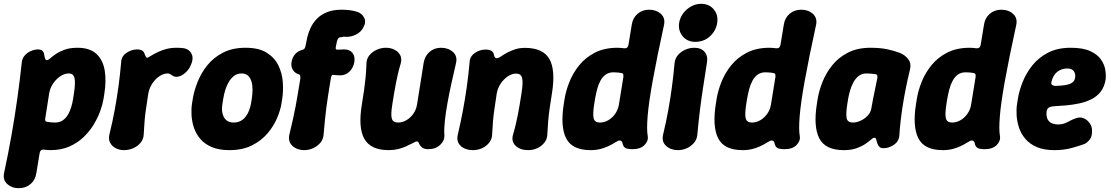

<svg xmlns="http://www.w3.org/2000/svg" viewBox="-49 -770 5840 1009"><path d="M358.2 -519Q423 -519 457.5 -487Q492 -455 501.2 -400.1Q510.4 -345.2 499 -275L495 -250Q490.6 -222.6 478 -187.2Q465.4 -151.8 443.8 -116Q422.2 -80.2 390.3 -49.5Q358.4 -18.8 315.2 0.1Q272 19 216.8 19Q205.6 19 196.7 18Q187.8 17 182.2 16.2Q163.2 14.4 159.4 33.8L142 140Q136.8 175.6 111.6 197.3Q86.4 219 48.8 219Q13.2 219 -11.1 197Q-35.4 175 -27.4 138.2Q-5.4 35.8 11.3 -58.8Q28 -153.4 41.4 -248Q54.8 -342.6 65.8 -445Q68.6 -465 82 -479.7Q95.4 -494.4 114.2 -502.3Q133 -510.2 151.2 -510.2Q166.8 -510.2 174.7 -502.2Q182.6 -494.2 183.6 -481.2Q185.2 -470.6 187.9 -462.3Q190.6 -454 198.2 -454Q204.8 -454 215.7 -464Q226.6 -474 245 -486.5Q263.4 -499 291 -509Q318.6 -519 358.2 -519ZM312.2 -384Q290.8 -384 268.6 -369.6Q246.4 -355.2 230.3 -331.4Q214.2 -307.6 209.4 -279L189 -149.2Q185.2 -130.2 199.4 -129.8Q206 -128.4 216.5 -127.2Q227 -126 239.8 -126Q264.6 -126 281.5 -138Q298.4 -150 309.2 -169.2Q320 -188.4 326.1 -209.9Q332.2 -231.4 335 -250L339 -275Q348 -331.8 343 -357.9Q338 -384 312.2 -384Z M602.2 19Q578.8 19 559.2 8.8Q539.6 -1.4 529.9 -19.6Q520.2 -37.8 525.6 -61.8Q542.6 -131.2 553.8 -192Q565 -252.8 573.4 -314.1Q581.8 -375.4 587.8 -443.8Q589 -474 615.4 -492.1Q641.8 -510.2 671.6 -510.2Q689.6 -510.2 699 -503.7Q708.4 -497.2 711.8 -484.2Q715.8 -474.2 719.2 -469.8Q722.6 -465.4 729 -467.8Q736.8 -472 750.1 -480.2Q763.4 -488.4 782.4 -497.3Q801.4 -506.2 825.4 -512.6Q849.4 -519 878.8 -519Q888.6 -519 897.5 -518.5Q906.4 -518 913.4 -517Q944.2 -513.2 957.6 -487.2Q971 -461.2 950.4 -420.8Q941.8 -402.4 924.7 -387.2Q907.6 -372 888.3 -367.4Q869 -362.8 853.2 -375.4Q849.6 -378.6 844 -381.3Q838.4 -384 832.2 -384Q810.8 -384 789.1 -369.6Q767.4 -355.2 751.6 -331.4Q735.8 -307.6 730.4 -279Q724.4 -237 719.2 -203.6Q714 -170.2 711.1 -137.6Q708.2 -105 706.2 -63.6Q705.6 -39.6 690.5 -20.8Q675.4 -2 651.8 8.5Q628.2 19 602.2 19Z M1430 -225Q1424.6 -190.8 1406.9 -149Q1389.2 -107.2 1356.8 -68.9Q1324.4 -30.6 1274.8 -5.8Q1225.2 19 1156.2 19Q1101 19 1063.7 2.9Q1026.4 -13.2 1003.4 -40.4Q980.4 -67.6 969.9 -99.7Q959.4 -131.8 957.5 -164.7Q955.6 -197.6 960 -225L964 -250Q970.6 -292 989.1 -338.8Q1007.6 -385.6 1040.2 -426.5Q1072.8 -467.4 1122.8 -493.2Q1172.8 -519 1241.8 -519Q1310.8 -519 1352.3 -493.2Q1393.8 -467.4 1413.8 -426.5Q1433.8 -385.6 1437.2 -338.8Q1440.6 -292 1434 -250ZM1274 -250Q1278 -274.8 1278.1 -298.5Q1278.2 -322.2 1272.6 -341.6Q1267 -361 1254.3 -372.5Q1241.6 -384 1220.2 -384Q1198.8 -384 1182.8 -372.5Q1166.8 -361 1154.7 -341.6Q1142.6 -322.2 1135.3 -298.5Q1128 -274.8 1124 -250L1120 -225Q1116.6 -207.2 1117.8 -189.8Q1119 -172.4 1125.7 -157.9Q1132.4 -143.4 1145.5 -134.7Q1158.6 -126 1179.4 -126Q1200.2 -126 1216 -134.7Q1231.8 -143.4 1242.7 -157.9Q1253.6 -172.4 1260.1 -189.8Q1266.6 -207.2 1270 -225Z M1549.8 19Q1512.2 19 1487.9 -3.3Q1463.6 -25.6 1471.6 -62.4Q1482.6 -108.8 1490.5 -143.4Q1498.4 -178 1504.2 -209.4Q1510 -240.8 1515.9 -275.9Q1521.8 -311 1529.4 -357Q1529.8 -363.2 1529 -370.2Q1528.2 -377.2 1522.6 -379Q1513.2 -380.8 1502.7 -388.7Q1492.2 -396.6 1486.2 -410.4Q1480.2 -424.2 1483 -443Q1486.2 -462.8 1495.5 -476.8Q1504.8 -490.8 1517.8 -498.7Q1530.8 -506.6 1543.2 -509Q1550 -511.4 1553 -517.7Q1556 -524 1557 -531Q1560.2 -550.4 1566.1 -575.1Q1572 -599.8 1583.8 -624.8Q1595.6 -649.8 1616.2 -671.2Q1636.8 -692.6 1668.8 -705.8Q1700.8 -719 1747.2 -719Q1791 -719 1825 -708.8Q1851.6 -701.2 1864 -678.3Q1876.4 -655.4 1861.8 -628.4Q1849 -601.6 1821.8 -588.3Q1794.6 -575 1768.6 -576.6Q1759.8 -577.4 1755.5 -577.2Q1751.2 -577 1744.2 -574.6Q1733.8 -574.6 1728.8 -568.4Q1723.8 -562.2 1721.2 -550.2Q1718.6 -538.2 1715.2 -520Q1713.8 -510.2 1722.6 -509Q1732.4 -508.8 1742.8 -509.6Q1753.2 -510.4 1759.6 -510.4Q1788.6 -510.4 1803.2 -492Q1817.8 -473.6 1813 -443Q1808 -414.4 1787.9 -394.2Q1767.8 -374 1738.2 -374Q1728.2 -374 1720.6 -374.8Q1713 -375.6 1701.4 -376.6Q1696.2 -377.2 1693.3 -370.8Q1690.4 -364.4 1689.4 -357Q1681.8 -311 1676.4 -275.9Q1671 -240.8 1666.7 -209.4Q1662.4 -178 1659 -143.4Q1655.6 -108.8 1651.6 -62.4Q1650 -37.8 1634.4 -19.6Q1618.8 -1.4 1596.5 8.8Q1574.2 19 1549.8 19Z M2286.2 -61.6Q2288.4 -31.2 2264.1 -8.6Q2239.8 14 2200.8 14Q2181.6 14 2170 5.6Q2158.4 -2.8 2152.2 -17.6Q2150.4 -24.4 2146.5 -25.9Q2142.6 -27.4 2136.8 -26.2Q2128.4 -22.6 2114.8 -15.3Q2101.2 -8 2083.1 0Q2065 8 2042.8 13.5Q2020.6 19 1994.2 19Q1899.8 19 1866.1 -39.6Q1832.4 -98.2 1852.6 -221Q1859.6 -263 1864.3 -296.2Q1869 -329.4 1872.2 -362.5Q1875.4 -395.6 1876.8 -436.4Q1877.4 -461.4 1892.5 -479.7Q1907.6 -498 1930.9 -508.5Q1954.2 -519 1978.8 -519Q2004.8 -519 2024.9 -508.5Q2045 -498 2054.4 -479.7Q2063.8 -461.4 2056.8 -436.4Q2047.8 -406 2041.8 -379.9Q2035.8 -353.8 2031 -329.3Q2026.2 -304.8 2021.9 -278.9Q2017.6 -253 2012.6 -221Q2003.6 -165.4 2010.4 -145.7Q2017.2 -126 2042.4 -126Q2065.4 -126 2086.6 -138.2Q2107.8 -150.4 2123 -172Q2138.2 -193.6 2142.6 -221Q2149.6 -263 2154.8 -296.8Q2160 -330.6 2165.5 -364.3Q2171 -398 2177.4 -440Q2183.4 -475.6 2208.3 -497.3Q2233.2 -519 2268.8 -519Q2306.4 -519 2331.2 -497Q2356 -475 2347.4 -438.2Q2335.4 -386.2 2323.6 -333.1Q2311.8 -280 2302.8 -230.1Q2293.8 -180.2 2289 -137Q2284.2 -93.8 2286.2 -61.6Z M2418.8 -443.2Q2420 -473.4 2446.4 -491.5Q2472.8 -509.6 2502.6 -509.6Q2520.6 -509.6 2532.4 -503.4Q2544.2 -497.2 2547 -480.6Q2548.6 -471.2 2553.8 -466.5Q2559 -461.8 2570.2 -466Q2576.8 -468.4 2588.6 -476.6Q2600.4 -484.8 2618.2 -494.3Q2636 -503.8 2658.8 -511.1Q2681.6 -518.4 2709.8 -518.4Q2804.2 -518.4 2837.9 -460.3Q2871.6 -402.2 2851.4 -278.4Q2844.8 -236.4 2839.9 -203Q2835 -169.6 2832.1 -136.8Q2829.2 -104 2827.2 -62.6Q2826.6 -39.2 2811.8 -20.4Q2797 -1.6 2774.7 8.7Q2752.4 19 2726.2 19Q2684.6 19 2660.6 -4Q2636.6 -27 2647.2 -62.6Q2656.2 -93.4 2662.2 -119.5Q2668.2 -145.6 2673 -169.9Q2677.8 -194.2 2682.1 -220.8Q2686.4 -247.4 2691.4 -278.4Q2701 -337.6 2694.7 -360.5Q2688.4 -383.4 2663.2 -383.4Q2641.8 -383.4 2620.1 -369Q2598.4 -354.6 2582.3 -330.8Q2566.2 -307 2561.4 -278.4Q2555.4 -236.4 2550.2 -203Q2545 -169.6 2542.1 -136.8Q2539.2 -104 2537.2 -62.6Q2536.6 -39.2 2521.8 -20.4Q2507 -1.6 2484.7 8.7Q2462.4 19 2436.2 19Q2396.4 19 2372.5 -2.8Q2348.6 -24.6 2356.6 -60.8Q2372.6 -130.2 2384 -191Q2395.4 -251.8 2404.1 -313.3Q2412.8 -374.8 2418.8 -443.2Z M3054.8 19Q2958 19 2926.4 -42.8Q2894.8 -104.6 2914 -225L2918 -250Q2924.6 -292 2943.1 -338.8Q2961.6 -385.6 2994.4 -426.5Q3027.2 -467.4 3077.2 -493.2Q3127.2 -519 3196.2 -519Q3207.4 -519 3216.5 -518Q3225.6 -517 3230.8 -516.2Q3249.8 -514.4 3253.6 -533.8L3271 -640Q3276.2 -675.6 3301.4 -697.3Q3326.6 -719 3362.2 -719Q3399.8 -719 3424.1 -697Q3448.4 -675 3440.4 -638.2Q3402.4 -463.8 3381.2 -346.5Q3360 -229.2 3354.4 -159Q3348.8 -88.8 3355 -54.8Q3359.2 -29.8 3338 -7.9Q3316.8 14 3274.6 14Q3243.6 14 3234.2 5.3Q3224.8 -3.4 3222.8 -15.8Q3220.6 -27.4 3213.1 -30.4Q3205.6 -33.4 3197.4 -29.2Q3190.8 -26.2 3178.4 -18.3Q3166 -10.4 3147.9 -1.8Q3129.8 6.8 3106.4 12.9Q3083 19 3054.8 19ZM3103.4 -126Q3126.4 -126 3147.6 -138.2Q3168.8 -150.4 3184 -172Q3199.2 -193.6 3203.6 -221L3227.2 -366.8Q3229 -385.8 3216.2 -386.2Q3209.6 -387.6 3199.1 -388.8Q3188.6 -390 3175.2 -390Q3150.8 -390 3134.3 -378.3Q3117.8 -366.6 3106.8 -346.6Q3095.8 -326.6 3089.2 -301.5Q3082.6 -276.4 3078 -250L3074 -225Q3065 -168.8 3071 -147.4Q3077 -126 3103.4 -126Z M3514 19Q3476.4 19 3451.8 -3Q3427.2 -25 3435.6 -61.8Q3451.6 -128.8 3462.6 -189.4Q3473.6 -250 3481.8 -310.9Q3490 -371.8 3496 -438.2Q3498.6 -463.2 3514 -480.9Q3529.4 -498.6 3552.4 -508.8Q3575.4 -519 3599.8 -519Q3635.4 -519 3653.9 -497.3Q3672.4 -475.6 3666 -440Q3655.6 -373 3646.1 -311.8Q3636.6 -250.6 3629.1 -189.7Q3621.6 -128.8 3615.6 -61.8Q3613.6 -37.8 3598.3 -19.6Q3583 -1.4 3560.7 8.8Q3538.4 19 3514 19ZM3603.8 -550Q3576.4 -550 3556.1 -563.7Q3535.8 -577.4 3525.8 -600Q3515.8 -622.6 3520 -650Q3524.8 -678.4 3541.9 -700.8Q3559 -723.2 3583.7 -736.6Q3608.4 -750 3635.8 -750Q3677.4 -750 3701.9 -720.8Q3726.4 -691.6 3720 -650Q3714.2 -609.4 3682.5 -579.7Q3650.8 -550 3603.8 -550Z M3853.8 19Q3757 19 3725.4 -42.8Q3693.8 -104.6 3713 -225L3717 -250Q3723.6 -292 3742.1 -338.8Q3760.6 -385.6 3793.4 -426.5Q3826.2 -467.4 3876.2 -493.2Q3926.2 -519 3995.2 -519Q4006.4 -519 4015.5 -518Q4024.6 -517 4029.8 -516.2Q4048.8 -514.4 4052.6 -533.8L4070 -640Q4075.2 -675.6 4100.4 -697.3Q4125.6 -719 4161.2 -719Q4198.8 -719 4223.1 -697Q4247.4 -675 4239.4 -638.2Q4201.4 -463.8 4180.2 -346.5Q4159 -229.2 4153.4 -159Q4147.8 -88.8 4154 -54.8Q4158.2 -29.8 4137 -7.9Q4115.8 14 4073.6 14Q4042.6 14 4033.2 5.3Q4023.8 -3.4 4021.8 -15.8Q4019.6 -27.4 4012.1 -30.4Q4004.6 -33.4 3996.4 -29.2Q3989.8 -26.2 3977.4 -18.3Q3965 -10.4 3946.9 -1.8Q3928.8 6.8 3905.4 12.9Q3882 19 3853.8 19ZM3902.4 -126Q3925.4 -126 3946.6 -138.2Q3967.8 -150.4 3983 -172Q3998.2 -193.6 4002.6 -221L4026.2 -366.8Q4028 -385.8 4015.2 -386.2Q4008.6 -387.6 3998.1 -388.8Q3987.6 -390 3974.2 -390Q3949.8 -390 3933.3 -378.3Q3916.8 -366.6 3905.8 -346.6Q3894.8 -326.6 3888.2 -301.5Q3881.6 -276.4 3877 -250L3873 -225Q3864 -168.8 3870 -147.4Q3876 -126 3902.4 -126Z M4385.2 19Q4288.4 19 4256.6 -42.8Q4224.8 -104.6 4244 -225L4248 -250Q4254.6 -292 4273.1 -338.8Q4291.6 -385.6 4324.2 -426.5Q4356.8 -467.4 4406.8 -493.2Q4456.8 -519 4525.8 -519Q4576.8 -519 4613.8 -511.1Q4650.8 -503.2 4679.4 -492.2Q4706.4 -481.6 4723.6 -459.5Q4740.8 -437.4 4733.4 -405.6Q4721.4 -356.6 4711.8 -308.8Q4702.2 -261 4695.2 -216.3Q4688.2 -171.6 4683.7 -131.5Q4679.2 -91.4 4677.2 -58Q4675 -27.6 4649 -9.3Q4623 9 4592.8 9Q4580.2 9 4572.6 1.9Q4565 -5.2 4561.2 -17.6Q4557 -30.4 4555.2 -38.2Q4553.4 -46 4545.2 -46Q4538.6 -46 4527.7 -36Q4516.8 -26 4498.4 -13.5Q4480 -1 4452.4 9Q4424.8 19 4385.2 19ZM4433.4 -126Q4452.8 -126 4474 -135.8Q4495.2 -145.6 4511 -162.4Q4526.8 -179.2 4530 -200Q4534.8 -227.6 4539.1 -250.1Q4543.4 -272.6 4548.4 -295.1Q4553.4 -317.6 4558.6 -345.2Q4568.4 -379.4 4551.2 -380.2Q4543.4 -381.6 4530.7 -382.8Q4518 -384 4504.2 -384Q4479.8 -384 4462.7 -370.2Q4445.6 -356.4 4434.5 -334.9Q4423.4 -313.4 4417.3 -290.7Q4411.2 -268 4408 -250L4404 -225Q4396.2 -177.2 4399.8 -151.6Q4403.4 -126 4433.4 -126Z M4905.8 19Q4809 19 4777.4 -42.8Q4745.8 -104.6 4765 -225L4769 -250Q4775.6 -292 4794.1 -338.8Q4812.6 -385.6 4845.4 -426.5Q4878.2 -467.4 4928.2 -493.2Q4978.2 -519 5047.2 -519Q5058.4 -519 5067.5 -518Q5076.6 -517 5081.8 -516.2Q5100.8 -514.4 5104.6 -533.8L5122 -640Q5127.2 -675.6 5152.4 -697.3Q5177.6 -719 5213.2 -719Q5250.8 -719 5275.1 -697Q5299.4 -675 5291.4 -638.2Q5253.4 -463.8 5232.2 -346.5Q5211 -229.2 5205.4 -159Q5199.8 -88.8 5206 -54.8Q5210.2 -29.8 5189 -7.9Q5167.8 14 5125.6 14Q5094.6 14 5085.2 5.3Q5075.8 -3.4 5073.8 -15.8Q5071.6 -27.4 5064.1 -30.4Q5056.6 -33.4 5048.4 -29.2Q5041.8 -26.2 5029.4 -18.3Q5017 -10.4 4998.9 -1.8Q4980.8 6.8 4957.4 12.9Q4934 19 4905.8 19ZM4954.4 -126Q4977.4 -126 4998.6 -138.2Q5019.8 -150.4 5035 -172Q5050.2 -193.6 5054.6 -221L5078.2 -366.8Q5080 -385.8 5067.2 -386.2Q5060.6 -387.6 5050.1 -388.8Q5039.6 -390 5026.2 -390Q5001.8 -390 4985.3 -378.3Q4968.8 -366.6 4957.8 -346.6Q4946.8 -326.6 4940.2 -301.5Q4933.6 -276.4 4929 -250L4925 -225Q4916 -168.8 4922 -147.4Q4928 -126 4954.4 -126Z M5492.2 19Q5437 19 5399.7 2.9Q5362.4 -13.2 5339.4 -40.4Q5316.4 -67.6 5305.9 -99.7Q5295.4 -131.8 5293.5 -164.7Q5291.6 -197.6 5296 -225L5300 -250Q5306.6 -292 5325.1 -338.8Q5343.6 -385.6 5376.2 -426.5Q5408.8 -467.4 5458.8 -493.2Q5508.8 -519 5577.8 -519Q5641.8 -519 5679.8 -501.7Q5717.8 -484.4 5736.3 -458Q5754.8 -431.6 5759.5 -403Q5764.2 -374.4 5761.2 -352Q5754.8 -313 5734.9 -287.7Q5715 -262.4 5685.9 -248.1Q5656.8 -233.8 5622.6 -226.5Q5588.4 -219.2 5553.6 -216.2Q5518.8 -213.2 5487.4 -211.4Q5468 -209.6 5460.5 -202.9Q5453 -196.2 5451.4 -185.8Q5448.8 -165 5454 -149.2Q5459.2 -133.4 5474 -124.7Q5488.8 -116 5513.8 -116Q5538.6 -116 5563.5 -129.8Q5588.4 -143.6 5606.8 -149.2Q5627.8 -156.2 5645.8 -148.6Q5663.8 -141 5676.1 -124.8Q5688.4 -108.6 5689.6 -89.2Q5692.2 -56 5678.5 -37.9Q5664.8 -19.8 5649 -13Q5629.2 -5.4 5586.3 6.8Q5543.4 19 5492.2 19ZM5498.8 -318.6Q5556 -320.2 5577.3 -330.8Q5598.6 -341.4 5600.8 -360.8Q5603.2 -375.8 5599.1 -386.7Q5595 -397.6 5585.4 -403.8Q5575.8 -410 5560.8 -410Q5537.6 -410 5519.8 -400.6Q5502 -391.2 5491 -374.5Q5480 -357.8 5475.6 -334.6Q5475 -326.4 5482.6 -322.2Q5490.2 -318 5498.8 -318.6Z"/></svg>

Font: Winky Sans
Style: Italic
Weight: 400
Italic angle: -8.97852°
Designer: Simon Atzbach
Foundry: typofactur
Version: Version 1.205